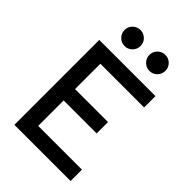

<svg xmlns="http://www.w3.org/2000/svg" viewBox="-261 -1005 1109 1109"><g transform="rotate(45 293.0 -451.0)"><path d="M78.1 0V-693.4H179.7V0ZM78.1 0V-92.8H537.1V0ZM78.1 -300.8V-393.6H449.2V-300.8ZM78.1 -600.6V-693.4H537.1V-600.6ZM409.2 -771.5Q382.3 -771.5 363 -790.8Q343.8 -810.1 343.8 -836.9Q343.8 -864.3 363 -883.3Q382.3 -902.3 409.2 -902.3Q436.5 -902.3 455.6 -883.3Q474.6 -864.3 474.6 -836.9Q474.6 -810.1 455.6 -790.8Q436.5 -771.5 409.2 -771.5ZM206.1 -771.5Q179.2 -771.5 159.9 -790.8Q140.6 -810.1 140.6 -836.9Q140.6 -864.3 159.9 -883.3Q179.2 -902.3 206.1 -902.3Q233.4 -902.3 252.4 -883.3Q271.5 -864.3 271.5 -836.9Q271.5 -810.1 252.4 -790.8Q233.4 -771.5 206.1 -771.5Z"/></g></svg>

Font: Cascadia Code
Style: Regular
Weight: 400
Monospace: yes
Designer: Aaron Bell
Foundry: Saja Typeworks
Version: Version 2106.017